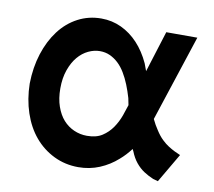

<svg xmlns="http://www.w3.org/2000/svg" viewBox="-65 -605 767 688"><g transform="rotate(10 318.5 -261.5)"><path d="M551 8 533 3Q514 -5 498 -15.5Q482 -26 468.5 -42.5Q455 -59 446 -82Q444 -86 442 -90Q424 -66 403 -48Q374 -22 338 -7Q302 8 261 8Q213 8 172 -12Q131 -32 101.5 -67Q72 -102 55.5 -151Q39 -200 38 -257Q39 -316 55 -366Q71 -416 99 -453Q127 -490 166 -510.5Q205 -531 251 -531Q290 -531 324 -515Q358 -499 385 -470Q412 -441 431 -400Q436 -387 441 -373L488 -523H601L498 -209Q508 -188 519 -172Q531 -153 544 -140.5Q557 -128 569 -120.5Q581 -113 591 -108L613 -98ZM387 -203Q394 -224 400 -242Q398 -254 395 -267Q388 -291 379 -313.5Q370 -336 358.5 -355Q347 -374 333 -387Q319 -400 302.5 -407.5Q286 -415 266 -415Q245 -415 224 -405Q203 -395 186.5 -375.5Q170 -356 159.5 -326.5Q149 -297 149 -259Q149 -222 159 -193.5Q169 -165 185.5 -146.5Q202 -128 224.5 -118Q247 -108 272 -108Q306 -108 327.5 -122Q349 -136 363.5 -157Q378 -178 387 -203Z"/></g></svg>

Font: Rising Sun
Style: Bold
Weight: 700
Designer: Matt McInerney, Pablo Impallari, Rodrigo Fuenzalida (Raleway font), Stephen Hutchings (Greek), Cristiano Sobral (main ch
Foundry: The Rising Sun Project Authors
Version: Version 4.327; ttfautohint (v1.8.4.7-5d5b-dirty)